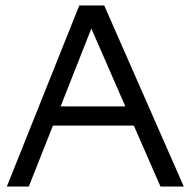

<svg xmlns="http://www.w3.org/2000/svg" viewBox="-20 -680 690 700"><path d="M360 -660 650 0H565L468 -222H173L85 0H5L269 -660ZM313 -576 201 -292H437Z"/></svg>

Font: Quattrocento Sans
Style: Regular
Weight: 400
Designer: Pablo Impallari
Foundry: Pablo Impallari, Igino Marini, Brenda Gallo
Version: Version 2.000